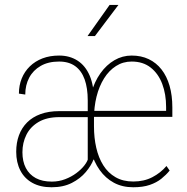

<svg xmlns="http://www.w3.org/2000/svg" viewBox="-20 -769 777 798"><path d="M344.7 -89.4V-351.6Q344.7 -402.8 331.8 -439Q318.8 -475.1 292.5 -494.1Q266.1 -513.2 225.6 -513.2Q180.7 -513.2 149.2 -495.1Q117.7 -477.1 101.3 -446Q85 -415 85 -376L58.6 -379.9Q58.6 -414.1 70.3 -442.9Q82 -471.7 104 -493.2Q126 -514.6 156.7 -526.4Q187.5 -538.1 225.6 -538.1Q269.5 -538.1 302.2 -517.1Q335 -496.1 352.8 -454.6Q370.6 -413.1 370.6 -350.6V-106.4ZM355.5 -307.1V-282.2H227.1Q174.8 -282.2 140.6 -262.2Q106.4 -242.2 89.8 -209Q73.2 -175.8 73.2 -136.2Q73.2 -98.1 87.4 -70.8Q101.6 -43.5 128.7 -28.8Q155.8 -14.2 195.3 -14.2Q224.6 -14.2 250.7 -24.2Q276.9 -34.2 297.4 -49.6Q317.9 -64.9 330.6 -81.3Q343.3 -97.7 346.2 -110.4L369.1 -106.9Q359.4 -81.1 336.7 -54Q314 -26.9 278.6 -8.8Q243.2 9.3 194.3 9.3Q147.5 9.3 114.5 -9Q81.5 -27.3 64.5 -60.5Q47.4 -93.8 47.4 -138.2Q47.4 -175.8 58.8 -206.8Q70.3 -237.8 92.8 -260.3Q115.2 -282.7 148.7 -294.9Q182.1 -307.1 226.1 -307.1ZM533.7 9.3Q488.3 9.3 453.4 -9.5Q418.5 -28.3 394.3 -62.3Q370.1 -96.2 357.7 -142.3Q345.2 -188.5 345.2 -243.7V-275.4Q345.2 -333.5 358.9 -381.6Q372.6 -429.7 397.5 -464.6Q422.4 -499.5 455.6 -518.8Q488.8 -538.1 527.3 -538.1Q566.9 -538.1 598.1 -523.2Q629.4 -508.3 651.4 -480.2Q673.3 -452.1 684.8 -412.4Q696.3 -372.6 696.3 -322.3V-283.2H361.8V-308.1H670.4V-324.2Q670.4 -377.4 654.3 -420.2Q638.2 -462.9 606.4 -488Q574.7 -513.2 527.3 -513.2Q491.2 -513.2 462.2 -494.6Q433.1 -476.1 412.6 -443.4Q392.1 -410.6 381.3 -367.7Q370.6 -324.7 370.6 -275.4V-243.7Q370.6 -196.3 380.1 -154.8Q389.6 -113.3 409.4 -81.8Q429.2 -50.3 460.2 -32.5Q491.2 -14.6 533.7 -14.6Q578.6 -14.6 613 -32.5Q647.5 -50.3 671.9 -79.1L685.1 -60.1Q670.4 -42 650.6 -26.1Q630.9 -10.3 602.5 -0.5Q574.2 9.3 533.7 9.3ZM343.8 -619.1 435.5 -748.5H472.2L374.5 -619.1Z"/></svg>

Font: Roboto Condensed Thin
Style: Regular
Weight: 250
Width: 3
Designer: Christian Robertson
Foundry: Google
Version: Version 3.009; 2024